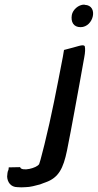

<svg xmlns="http://www.w3.org/2000/svg" viewBox="-20 -675 424 834"><path d="M18 52 17 62C12 71 12 81 11 92C12 115 26 138 56 138C67 139 79 139 91 138C111 138 135 131 154 126C163 123 171 119 178 117C235 97 255 56 271 -21C280 -69 294 -136 303 -189C318 -268 332 -349 346 -426C350 -447 351 -463 348 -475C339 -484 320 -473 258 -458C256 -446 254 -436 253 -428C226 -288 204 -172 173 -47C165 -19 158 16 150 38C138 56 77 70 68 53V51ZM292 -610C287 -580 299 -557 330 -557C387 -557 409 -652 348 -654C347 -654 347 -655 346 -655C320 -655 296 -632 292 -610Z"/></svg>

Font: Vapor
Style: Obl
Weight: 400
Foundry: Cannot Into Space Fonts
Version: Version 0.179